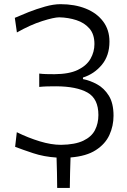

<svg xmlns="http://www.w3.org/2000/svg" viewBox="-20 -746 608 920"><path d="M254 154.5Q253.5 118 253 81.8Q252.5 45.5 251 9Q190 5 138.8 -12Q87.5 -29 52.5 -42.5L60.5 -112.5Q115.5 -85.5 170.5 -68.8Q225.5 -52 272.5 -52Q340 -53 379.2 -71.8Q418.5 -90.5 435 -122.5Q451.5 -154.5 451.5 -195Q451.5 -273 399.2 -302.5Q347 -332 249 -332.5Q225.5 -332.5 206.5 -332Q187.5 -331.5 168 -329.5V-393.5Q183.5 -391.5 200.8 -391Q218 -390.5 241.5 -390.5Q311.5 -391 353.2 -411.2Q395 -431.5 413.8 -464.5Q432.5 -497.5 432.5 -535Q432.5 -582 408.5 -609.5Q384.5 -637 346 -649.5Q307.5 -662 264 -663Q239 -663 182.2 -645Q125.5 -627 61 -590.5L51 -660.5Q78 -672.5 116.5 -687.8Q155 -703 195.8 -714.5Q236.5 -726 270 -726Q338 -726 391 -704.8Q444 -683.5 474.2 -643.2Q504.5 -603 504.5 -546.5Q504.5 -479.5 468 -435.5Q431.5 -391.5 377.5 -374.5V-367Q411.5 -360.5 445.2 -342Q479 -323.5 501.5 -287.5Q524 -251.5 524 -191.5Q524 -142.5 504.2 -99.2Q484.5 -56 439.2 -26.8Q394 2.5 318 8.5Q316.5 45 315.8 81.5Q315 118 314.5 154.5Z"/></svg>

Font: Commissioner Flair Light
Style: Regular
Weight: 300
Designer: Kostas Bartsokas
Foundry: Kostas Bartsokas
Version: Version 1.000; ttfautohint (v1.8.3)